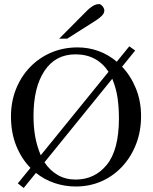

<svg xmlns="http://www.w3.org/2000/svg" viewBox="-20 -914 763 957"><path d="M366.7 -677.7Q421.9 -677.7 471.7 -659.4Q521.5 -641.1 562 -606.4L624.5 -683.1L653.8 -662.1L588.4 -581.5Q631.8 -536.1 657.5 -472.9Q683.1 -409.7 683.1 -335Q683.1 -259.8 658.4 -196Q633.8 -132.3 589.8 -84.7Q545.9 -37.1 486.6 -10.7Q427.2 15.6 357.9 15.6Q303.2 15.6 252.2 -1.5Q201.2 -18.6 159.2 -52.2L98.1 22.9L68.8 0L131.8 -77.1Q86.4 -123.5 60.5 -188.5Q34.7 -253.4 34.7 -333Q34.7 -407.2 59.8 -470.2Q85 -533.2 130.1 -579.8Q175.3 -626.5 235.6 -652.1Q295.9 -677.7 366.7 -677.7ZM356 -643.1Q256.3 -643.1 201.7 -560.8Q147 -478.5 147 -335.9Q147 -281.7 155.3 -234.1Q163.6 -186.5 183.1 -140.1L521 -556.2Q493.2 -598.6 452.1 -620.8Q411.1 -643.1 356 -643.1ZM356.9 -19Q452.1 -19 512.2 -92.5Q572.3 -166 572.8 -322.3Q572.8 -379.4 565.9 -426.5Q559.1 -473.6 539.6 -521.5L201.7 -105Q229 -64 268.1 -41.5Q307.1 -19 356.9 -19ZM500 -861.8Q500 -847.7 487.5 -835.4Q475.1 -823.2 459.5 -813L314.9 -721.2H274.9L413.6 -860.8Q426.3 -874 442.1 -883.8Q458 -893.6 474.1 -893.6Q481.9 -893.6 491 -882.8Q500 -872.1 500 -861.8Z"/></svg>

Font: BabelStone Roman
Style: Regular
Weight: 400
Designer: Walt Agee, Victor Gaultney, Peter Martin, Debbi Hosken, Becca Hirsbrunner (SIL); Andrew West (BabelStone)
Foundry: BabelStone
Version: Version 16.000